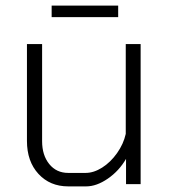

<svg xmlns="http://www.w3.org/2000/svg" viewBox="-20 -656 603 684"><path d="M76 -154V-499H130V-153Q130 -103 155.5 -71.5Q181 -40 223 -40H285Q314 -40 344 -59Q374 -78 397 -110.5Q420 -143 428 -179V-499H481V0H429V-90Q404 -47 364 -19.5Q324 8 287 8H223Q158 8 117 -36.5Q76 -81 76 -154ZM164 -636H401V-595H164Z"/></svg>

Font: Bai Jamjuree Light
Style: Regular
Weight: 300
Designer: Katatrad Aksorn Co.,Ltd.
Foundry: Cadson Demak Co.,Ltd.
Version: Version 1.000; ttfautohint (v1.6)